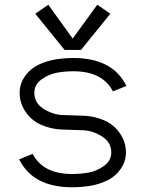

<svg xmlns="http://www.w3.org/2000/svg" viewBox="-20 -783 615 811"><path d="M253 -572 129 -725 184 -763 287 -620 391 -763 446 -725 322 -572ZM285 8Q119 8 61 -110L118 -133Q162 -48 285 -48Q320 -48 354 -54Q388 -60 419 -82Q450 -104 450 -139Q450 -183 409 -208Q368 -233 325 -233Q282 -234 238.5 -236Q195 -238 154.5 -255.5Q114 -273 88.5 -310Q63 -347 63 -391Q63 -429 85.5 -461Q108 -493 142.5 -509.5Q177 -526 214.5 -532Q252 -538 290 -538Q456 -538 514 -420L457 -397Q413 -482 290 -482Q255 -482 221 -476Q187 -470 156 -448Q125 -426 125 -391Q125 -347 166 -322Q207 -297 250 -297Q293 -296 336.5 -294Q380 -292 420.5 -274.5Q461 -257 486.5 -220Q512 -183 512 -139Q512 -101 489.5 -69Q467 -37 432.5 -20.5Q398 -4 360.5 2Q323 8 285 8Z"/></svg>

Font: Jozsika Light
Style: Regular
Weight: 300
Monospace: yes
Designer: Belleve Invis
Foundry: Belleve Invis
Version: 2.1.0